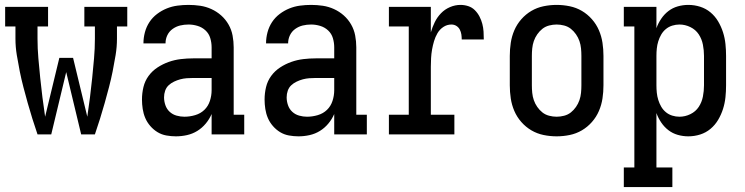

<svg xmlns="http://www.w3.org/2000/svg" viewBox="-20 -548 3040 783"><path d="M133 0Q122 -32 112 -64Q102 -96 93 -128Q84 -160 75.5 -192.5Q67 -225 60.5 -257.5Q54 -290 48.5 -323.5Q43 -357 43 -390V-440H1V-520H176V-440H133V-390Q133 -350 136.5 -310Q140 -270 144 -230.5Q148 -191 153 -151.5Q158 -112 164 -72L222 -312H278L336 -72Q342 -112 347 -151.5Q352 -191 356 -230.5Q360 -270 363.5 -310Q367 -350 367 -390V-440H324V-520H499V-440H457V-390Q457 -357 451.5 -323.5Q446 -290 439.5 -257.5Q433 -225 424.5 -192.5Q416 -160 407 -128Q398 -96 388 -64Q378 -32 367 0H311L250 -254L189 0Z M697 8Q678 8 658.5 4.5Q639 1 622.5 -9Q606 -19 593 -34Q580 -49 572.5 -66.5Q565 -84 562 -103.5Q559 -123 559 -142Q559 -168 565 -193Q571 -218 586 -238.5Q601 -259 622.5 -273Q644 -287 668 -295.5Q692 -304 717.5 -307Q743 -310 768 -310H843V-355Q843 -374 837.5 -392.5Q832 -411 818 -424Q804 -437 785.5 -442.5Q767 -448 749 -448Q731 -448 714.5 -444Q698 -440 684 -430Q670 -420 662.5 -404.5Q655 -389 655 -371H565V-372Q565 -394 571 -416.5Q577 -439 589.5 -458Q602 -477 620.5 -491Q639 -505 660 -513.5Q681 -522 703.5 -525Q726 -528 749 -528Q773 -528 796.5 -524.5Q820 -521 842 -511Q864 -501 882 -485Q900 -469 912 -448Q924 -427 928.5 -403Q933 -379 933 -355V-80H976V0H843V-83Q834 -62 819 -44Q804 -26 784.5 -14Q765 -2 742.5 3Q720 8 697 8ZM732 -72Q754 -72 776 -78.5Q798 -85 813.5 -100Q829 -115 836 -136.5Q843 -158 843 -180V-230H768Q755 -230 741.5 -229Q728 -228 715 -224.5Q702 -221 689.5 -215Q677 -209 667.5 -200Q658 -191 653.5 -178Q649 -165 649 -151Q649 -135 654.5 -119Q660 -103 672 -92Q684 -81 700 -76.5Q716 -72 732 -72Z M1197 8Q1178 8 1158.5 4.5Q1139 1 1122.5 -9Q1106 -19 1093 -34Q1080 -49 1072.5 -66.5Q1065 -84 1062 -103.5Q1059 -123 1059 -142Q1059 -168 1065 -193Q1071 -218 1086 -238.5Q1101 -259 1122.5 -273Q1144 -287 1168 -295.5Q1192 -304 1217.5 -307Q1243 -310 1268 -310H1343V-355Q1343 -374 1337.5 -392.5Q1332 -411 1318 -424Q1304 -437 1285.5 -442.5Q1267 -448 1249 -448Q1231 -448 1214.5 -444Q1198 -440 1184 -430Q1170 -420 1162.5 -404.5Q1155 -389 1155 -371H1065V-372Q1065 -394 1071 -416.5Q1077 -439 1089.5 -458Q1102 -477 1120.5 -491Q1139 -505 1160 -513.5Q1181 -522 1203.5 -525Q1226 -528 1249 -528Q1273 -528 1296.5 -524.5Q1320 -521 1342 -511Q1364 -501 1382 -485Q1400 -469 1412 -448Q1424 -427 1428.5 -403Q1433 -379 1433 -355V-80H1476V0H1343V-83Q1334 -62 1319 -44Q1304 -26 1284.5 -14Q1265 -2 1242.5 3Q1220 8 1197 8ZM1232 -72Q1254 -72 1276 -78.5Q1298 -85 1313.5 -100Q1329 -115 1336 -136.5Q1343 -158 1343 -180V-230H1268Q1255 -230 1241.5 -229Q1228 -228 1215 -224.5Q1202 -221 1189.5 -215Q1177 -209 1167.5 -200Q1158 -191 1153.5 -178Q1149 -165 1149 -151Q1149 -135 1154.5 -119Q1160 -103 1172 -92Q1184 -81 1200 -76.5Q1216 -72 1232 -72Z M1566 0V-80H1647V-440H1566V-520H1737V-416Q1743 -437 1753 -457.5Q1763 -478 1778.5 -494Q1794 -510 1815 -519Q1836 -528 1858 -528Q1874 -528 1889.5 -523Q1905 -518 1916.5 -506.5Q1928 -495 1935.5 -480.5Q1943 -466 1947 -450.5Q1951 -435 1952 -419Q1953 -403 1953 -387H1863Q1863 -397 1861.5 -407.5Q1860 -418 1855 -427.5Q1850 -437 1841 -442.5Q1832 -448 1821 -448Q1803 -448 1788 -438Q1773 -428 1764 -412.5Q1755 -397 1750 -380Q1745 -363 1742 -346Q1739 -329 1738 -311Q1737 -293 1737 -276V-80H1833V0Z M2250 8Q2223 8 2196.5 2.5Q2170 -3 2147 -16.5Q2124 -30 2106 -50.5Q2088 -71 2077.5 -95.5Q2067 -120 2063 -146.5Q2059 -173 2059 -200V-320Q2059 -347 2063 -373.5Q2067 -400 2077.5 -424.5Q2088 -449 2106 -469.5Q2124 -490 2147 -503.5Q2170 -517 2196.5 -522.5Q2223 -528 2250 -528Q2277 -528 2303.5 -522.5Q2330 -517 2353 -503.5Q2376 -490 2394 -469.5Q2412 -449 2422.5 -424.5Q2433 -400 2437 -373.5Q2441 -347 2441 -320V-200Q2441 -173 2437 -146.5Q2433 -120 2422.5 -95.5Q2412 -71 2394 -50.5Q2376 -30 2353 -16.5Q2330 -3 2303.5 2.5Q2277 8 2250 8ZM2250 -72Q2265 -72 2280.5 -76Q2296 -80 2308 -89.5Q2320 -99 2329 -112Q2338 -125 2343 -139.5Q2348 -154 2349.5 -169.5Q2351 -185 2351 -200V-320Q2351 -335 2349.5 -350.5Q2348 -366 2343 -380.5Q2338 -395 2329 -408Q2320 -421 2308 -430.5Q2296 -440 2280.5 -444Q2265 -448 2250 -448Q2235 -448 2219.5 -444Q2204 -440 2192 -430.5Q2180 -421 2171 -408Q2162 -395 2157 -380.5Q2152 -366 2150.5 -350.5Q2149 -335 2149 -320V-200Q2149 -185 2150.5 -169.5Q2152 -154 2157 -139.5Q2162 -125 2171 -112Q2180 -99 2192 -89.5Q2204 -80 2219.5 -76Q2235 -72 2250 -72Z M2524 215V135H2567V-440H2524V-520H2657V-433Q2664 -453 2676.5 -471.5Q2689 -490 2706 -503Q2723 -516 2744 -522Q2765 -528 2787 -528Q2812 -528 2835.5 -520.5Q2859 -513 2877.5 -497.5Q2896 -482 2908.5 -461Q2921 -440 2928.5 -416.5Q2936 -393 2938.5 -368.5Q2941 -344 2941 -320V-200Q2941 -176 2938.5 -151.5Q2936 -127 2928.5 -103.5Q2921 -80 2908.5 -59Q2896 -38 2877.5 -22.5Q2859 -7 2835.5 0.5Q2812 8 2787 8Q2765 8 2744 2Q2723 -4 2706 -17Q2689 -30 2676.5 -48.5Q2664 -67 2657 -87V135H2722V215ZM2751 -72Q2774 -72 2795.5 -82.5Q2817 -93 2829.5 -112Q2842 -131 2846.5 -154Q2851 -177 2851 -200V-320Q2851 -343 2846.5 -366Q2842 -389 2829.5 -408Q2817 -427 2795.5 -437.5Q2774 -448 2751 -448Q2736 -448 2721.5 -443.5Q2707 -439 2695.5 -429.5Q2684 -420 2676.5 -407Q2669 -394 2664.5 -379.5Q2660 -365 2658.5 -350Q2657 -335 2657 -320V-200Q2657 -185 2658.5 -170Q2660 -155 2664.5 -140.5Q2669 -126 2676.5 -113Q2684 -100 2695.5 -90.5Q2707 -81 2721.5 -76.5Q2736 -72 2751 -72Z"/></svg>

Font: Iosevka Curly Slab Medium
Style: Regular
Weight: 500
Monospace: yes
Designer: Belleve Invis
Foundry: Belleve Invis
Version: Version 22.1.2; ttfautohint (v1.8.4)